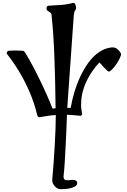

<svg xmlns="http://www.w3.org/2000/svg" viewBox="-20 -814 893 1345"><path d="M258 7Q252 8 247.5 3.5Q243 -1 241 -6Q221 -92 186.5 -171.5Q152 -251 110.5 -318.5Q69 -386 28 -437Q25 -441 29 -449Q33 -457 39 -458Q46 -459 58.5 -459.5Q71 -460 85 -460Q123 -460 141 -458Q147 -457 150.5 -453Q154 -449 157 -444Q179 -409 206 -358.5Q233 -308 260 -252.5Q287 -197 310 -144.5Q333 -92 348 -53Q353 -54 358.5 -54.5Q364 -55 370 -56Q369 -63 369 -69Q369 -75 369 -82Q367 -255 361 -417Q355 -579 341 -710Q340 -721 332.5 -725.5Q325 -730 313 -739Q306 -744 306 -756Q306 -762 309.5 -768Q313 -774 319 -774Q357 -777 384.5 -778Q412 -779 437.5 -782.5Q463 -786 493 -794Q494 -794 495 -794Q503 -794 508 -782Q513 -770 513 -759Q513 -750 510 -746Q503 -736 501 -730.5Q499 -725 497 -708Q488 -591 477 -425Q466 -259 452 -70Q451 -67 451 -64Q451 -61 451 -59Q457 -59 463 -58.5Q469 -58 475 -58Q484 -111 501 -168Q518 -225 543 -278.5Q568 -332 600.5 -376.5Q633 -421 674 -449Q715 -477 763 -482Q766 -482 769 -482Q788 -482 802.5 -470Q817 -458 827 -440Q829 -436 828 -432Q827 -428 826 -424Q822 -409 808.5 -386Q795 -363 778.5 -342.5Q762 -322 747 -313Q745 -312 740 -313.5Q735 -315 733 -317Q717 -332 703.5 -346.5Q690 -361 677 -377Q652 -352 624.5 -312Q597 -272 576.5 -223Q556 -174 550 -120Q548 -100 548 -81Q548 -63 550 -48Q552 -33 555 -19Q557 -13 552 -7.5Q547 -2 541 -3Q516 -6 493.5 -7.5Q471 -9 449 -10Q448 31 445.5 87.5Q443 144 440 205Q437 266 433.5 323Q430 380 425 422Q424 428 428 436.5Q432 445 437 447Q444 449 453 449Q462 449 471.5 447.5Q481 446 490 446Q492 446 494 446Q508 447 514.5 453Q521 459 521 468Q521 487 496 497Q474 506 452 508.5Q430 511 404 511Q382 511 364 491Q346 471 346 448Q346 446 346 444Q351 391 355.5 329Q360 267 363.5 204Q367 141 369 85.5Q371 30 371 -8Q344 -7 316.5 -2.5Q289 2 258 7Z"/></svg>

Font: Triodion
Style: Regular
Weight: 400
Version: Version 1.201; ttfautohint (v1.8.4.7-5d5b)